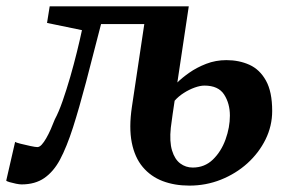

<svg xmlns="http://www.w3.org/2000/svg" viewBox="-50 -575 919 607"><path d="M443.4 -499H269.5Q243.5 -396.8 221.9 -315Q200.3 -233.2 180.7 -171.8Q161 -110.5 139.5 -70Q119.3 -32.5 90.2 -12.2Q61 8 18.2 8Q11.7 8 0.6 5.8Q-10.5 3.5 -19.9 0.8Q-29.3 -2 -30.3 -4L-2.2 -126.4Q0 -124.4 14.9 -120.6Q29.8 -116.7 46 -113.4Q62.2 -110 68.1 -110Q74.8 -110 81.8 -117.6Q88.8 -125.2 96.1 -137.9Q103.4 -150.5 110.3 -166.1Q117.2 -181.6 123.3 -197.6Q135.7 -220.5 148 -255.9Q160.3 -291.3 172 -331.6Q183.6 -372 193.2 -410.9Q202.8 -449.8 209.1 -479.7L98.7 -502.5L107.1 -555H546.8ZM548.8 11.8Q502 11.8 464.3 -2.5Q426.6 -16.9 401.3 -47Q376 -77 366.6 -124.2Q357.2 -171.4 367 -237.2L406.2 -499L449.5 -532.5L546.8 -555L510.7 -314.3Q525 -328.6 548.4 -345.1Q571.7 -361.5 601.7 -373.2Q631.8 -384.9 665.8 -384.9Q705.8 -384.9 738.5 -370.2Q771.2 -355.4 790.8 -320.2Q810.5 -285 810.5 -224.2Q810.5 -176.8 789.5 -134.2Q768.5 -91.7 732.1 -58.7Q695.6 -25.8 648.4 -7Q601.2 11.8 548.8 11.8ZM559.3 -45.3Q596.9 -45.3 623.1 -70.6Q649.2 -95.9 663 -134Q676.8 -172.1 676.8 -209.5Q676.8 -247.9 658.5 -276.2Q640.2 -304.4 596.3 -304.4Q583 -304.4 565.5 -298.2Q547.9 -291.9 530.9 -281Q514 -270.2 502.1 -256.5Q498.8 -234.9 495.7 -213.4Q492.6 -192 490 -171.2Q485.4 -127.2 493.9 -99.3Q502.3 -71.4 519.8 -58.3Q537.2 -45.3 559.3 -45.3Z"/></svg>

Font: Merriweather 7pt Light
Style: Italic
Weight: 300
Italic angle: -7.8°
Designer: Eben Sorkin
Foundry: Eben Sorkin
Version: Version 2.200;gftools[0.9.31]